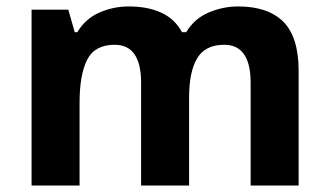

<svg xmlns="http://www.w3.org/2000/svg" viewBox="-20 -576 1022 596"><path d="M719 -556Q812 -556 859.5 -508.5Q907 -461 907 -356V0H758V-319Q758 -437 676 -437Q617 -437 592 -395Q567 -353 567 -274V0H418V-319Q418 -437 336 -437Q274 -437 250.5 -390.5Q227 -344 227 -257V0H78V-546H192L212 -476H220Q245 -518 288.5 -537Q332 -556 379 -556Q439 -556 481 -536.5Q523 -517 545 -476H558Q583 -518 627.5 -537Q672 -556 719 -556Z"/></svg>

Font: Noto Sans NKo Unjoined
Style: Bold
Weight: 700
Designer: Monotype Design Team
Foundry: Monotype Imaging Inc.
Version: Version 2.004